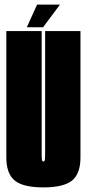

<svg xmlns="http://www.w3.org/2000/svg" viewBox="-20 -810 378 834"><path d="M168.5 4Q80 4 43.8 -26Q7.5 -56 7.5 -125.5V-675H161V-146.5Q161 -126.5 162 -117.5Q163 -108.5 168.5 -108.5Q174 -108.5 175 -117.5Q176 -126.5 176 -146.5V-675H329.5V-125.5Q329.5 -56 293.2 -26Q257 4 168.5 4ZM96.5 -691.5 141 -790H240.5L167 -691.5Z"/></svg>

Font: Anybody UltraCondensed ExtraBold
Style: Regular
Weight: 800
Width: 1
Designer: Tyler Finck
Foundry: Etcetera Type Company
Version: Version 1.010; ttfautohint (v1.8.3) -l 8 -r 50 -G 200 -x 14 